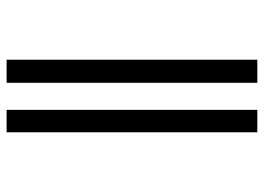

<svg xmlns="http://www.w3.org/2000/svg" viewBox="-129 -671 800 582"><g transform="rotate(-90 271.0 -380.0)"><path d="M311 0V-760H381V0ZM161 0V-760H229V0Z"/></g></svg>

Font: Noto Serif SemiCondensed
Style: Regular
Weight: 400
Width: 4
Designer: Monotype Design Team
Foundry: Monotype Imaging Inc.
Version: Version 2.013